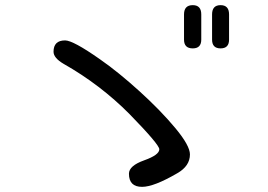

<svg xmlns="http://www.w3.org/2000/svg" viewBox="-20 -766 1040 746"><path d="M837 -746Q870 -746 870 -710V-612Q870 -578 837 -578Q804 -578 804 -612V-710Q804 -746 837 -746ZM233 -609Q264 -609 368 -536Q440 -486 522.5 -411Q605 -336 661.5 -268Q718 -200 718 -166Q718 -121 669 -93Q578 -40 532 -40Q481 -40 481 -91Q481 -122 540 -143Q599 -164 599 -186Q599 -204 484 -322Q370 -437 227 -518Q188 -541 188 -565Q188 -609 233 -609ZM695 -710Q695 -746 729 -746Q762 -746 762 -710V-612Q762 -578 729 -578Q695 -578 695 -612Z"/></svg>

Font: 寒蝉全圆体
Style: Regular
Weight: 400
Designer: Warren2060
      Designed by Motoya company      

      [Varela Round]
      Joe Prince(Latin component); Avraham Cornf
Foundry: ChillType
Version: Version 3.200